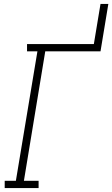

<svg xmlns="http://www.w3.org/2000/svg" viewBox="-20 -960 573 980"><path d="M4 0V-37H61L171 -698H118V-735H459L493 -940H533L493 -698H211L102 -37H177V0Z"/></svg>

Font: Iosevka Slab Extralight
Style: Italic
Weight: 200
Italic angle: -9°
Monospace: yes
Designer: Belleve Invis
Foundry: Belleve Invis
Version: Version 11.1.1; ttfautohint (v1.8.3)